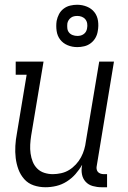

<svg xmlns="http://www.w3.org/2000/svg" viewBox="-20 -779 540 807"><path d="M171 8Q145 8 121.5 0Q98 -8 82 -26Q66 -44 57.5 -67Q49 -90 46 -115Q43 -140 44.5 -166Q46 -192 51 -218L92 -465H46V-520H163L111 -209Q108 -190 107 -171Q106 -152 108.5 -134Q111 -116 117.5 -99.5Q124 -83 136.5 -70.5Q149 -58 166.5 -52.5Q184 -47 202 -47Q219 -47 237 -51Q255 -55 270.5 -64.5Q286 -74 299 -88Q312 -102 320.5 -118Q329 -134 334 -151Q339 -168 341 -185L397 -520H459L387 -84Q385 -76 386 -69Q387 -62 391 -57Q395 -52 402 -49.5Q409 -47 416 -47H430V8H407Q388 8 370 3Q352 -2 340 -15Q328 -28 324.5 -46.5Q321 -65 325 -84V-86Q313 -65 297 -47Q281 -29 260.5 -16Q240 -3 217 2.5Q194 8 171 8ZM305 -581Q283 -581 264 -589Q245 -597 233 -612.5Q221 -628 218 -649Q215 -670 218 -691Q221 -706 228 -719.5Q235 -733 247.5 -742.5Q260 -752 275 -755.5Q290 -759 304 -759Q326 -759 345.5 -751Q365 -743 377 -727.5Q389 -712 392 -691Q395 -670 391 -649Q389 -634 381.5 -620.5Q374 -607 361.5 -597.5Q349 -588 334 -584.5Q319 -581 305 -581ZM305 -628Q312 -628 318.5 -629.5Q325 -631 331.5 -635.5Q338 -640 341.5 -646.5Q345 -653 346 -660Q348 -670 346.5 -680Q345 -690 339 -697.5Q333 -705 324 -708.5Q315 -712 305 -712Q298 -712 291 -710.5Q284 -709 278 -704.5Q272 -700 268 -693.5Q264 -687 263 -680Q262 -670 263 -660Q264 -650 270 -642.5Q276 -635 285.5 -631.5Q295 -628 305 -628Z"/></svg>

Font: Iosevka Curly Slab Light
Style: Italic
Weight: 300
Italic angle: -9°
Monospace: yes
Designer: Belleve Invis
Foundry: Belleve Invis
Version: Version 22.1.2; ttfautohint (v1.8.4)